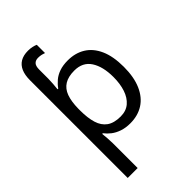

<svg xmlns="http://www.w3.org/2000/svg" viewBox="-294 -864 1202 1202"><g transform="rotate(-45 307.5 -262.5)"><path d="M207 -765Q226 -765 244 -761Q262 -757 272 -752V-679Q265 -682 251 -685.5Q237 -689 220 -689Q198 -689 185.5 -676Q173 -663 173 -631V-551Q173 -532 171 -506Q169 -480 167 -463H173Q189 -486 211.5 -505Q234 -524 265.5 -535Q297 -546 340 -546Q406 -546 455.5 -515.5Q505 -485 532.5 -423.5Q560 -362 560 -269Q560 -178 532.5 -115.5Q505 -53 455.5 -21.5Q406 10 339 10Q298 10 266 -1Q234 -12 211.5 -29.5Q189 -47 173 -68H167Q169 -51 171 -25Q173 1 173 20V240H85V-625Q85 -671 98.5 -702Q112 -733 139 -749Q166 -765 207 -765ZM324 -472Q270 -472 237 -451.5Q204 -431 189 -390Q174 -349 173 -286V-269Q173 -203 187 -157Q201 -111 234.5 -87Q268 -63 326 -63Q375 -63 406.5 -90Q438 -117 453.5 -163.5Q469 -210 469 -270Q469 -362 433.5 -417Q398 -472 324 -472Z"/></g></svg>

Font: Noto Sans Ambassadori
Style: Regular
Weight: 400
Designer: Monotype Design Team
Foundry: Monotype Imaging Inc.
Version: Version 2.013